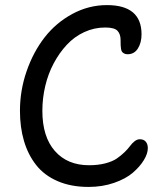

<svg xmlns="http://www.w3.org/2000/svg" viewBox="-20 -715 653 761"><path d="M331.1 25.9Q261.2 25.9 208.3 2.9Q155.3 -20 123 -61.3Q90.8 -102.5 75 -156.5Q59.1 -210.4 59.1 -275.9Q59.1 -356.4 85.4 -432.6Q111.8 -508.8 156.7 -566.7Q201.7 -624.5 266.6 -659.7Q331.5 -694.8 403.8 -694.8Q541 -694.8 541 -579.1Q541 -545.9 526.6 -522.9Q512.2 -500 485.8 -500Q477.5 -500 472.2 -502.9Q466.8 -505.9 463.9 -509.5Q460.9 -513.2 459.7 -521.5Q458.5 -529.8 458.3 -534.7Q458 -539.6 458 -550.8Q458 -554.2 458 -556.2Q458 -579.6 445.8 -592.8Q433.6 -606 397 -606Q353.5 -606 314.2 -587.9Q274.9 -569.8 245.1 -537.8Q215.3 -505.9 193.1 -464.4Q170.9 -422.9 159.4 -374.3Q147.9 -325.7 147.9 -275.9Q147.9 -172.9 197.5 -116.5Q247.1 -60.1 333 -60.1Q369.1 -60.1 397.7 -67.6Q426.3 -75.2 442.9 -86.7Q459.5 -98.1 473.4 -111.6Q487.3 -125 495.6 -136.5Q503.9 -147.9 513.9 -155.5Q523.9 -163.1 534.2 -163.1Q549.8 -163.1 557.9 -153.3Q565.9 -143.6 565.9 -127.9Q565.9 -106.4 550.3 -80.6Q534.7 -54.7 506.6 -30.5Q478.5 -6.3 432.1 9.8Q385.7 25.9 331.1 25.9Z"/></svg>

Font: Shantell Sans Bouncy
Style: Regular
Weight: 400
Designer: Stephen Nixon, Anya Danilova, Shantell Martin
Foundry: Arrow Type
Version: Version 1.006;[9816181b4]